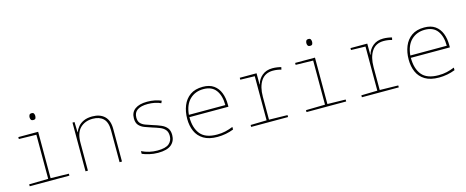

<svg xmlns="http://www.w3.org/2000/svg" viewBox="-39 -1367 4878 2010"><g transform="rotate(-15 2400.0 -362.0)"><path d="M317 -660Q298 -660 291.5 -671Q285 -682 285 -697Q285 -711 291.5 -722.5Q298 -734 317 -734Q335 -734 341 -722.5Q347 -711 347 -697Q347 -684 342 -672Q337 -660 317 -660ZM100 0V-21L307 -25V-503L118 -507V-528H333V-25L530 -21V0Z M705 0V-528H727L730 -417H732Q744 -448 766.5 -475Q789 -502 827 -519.5Q865 -537 920 -537Q1004 -537 1052 -491.5Q1100 -446 1100 -354V0H1074V-345Q1074 -433 1033 -472.5Q992 -512 919 -512Q835 -512 783 -461Q731 -410 731 -302V0Z M1490 10Q1440 10 1394.5 -1Q1349 -12 1320 -25V-54Q1400 -15 1490 -15Q1579 -15 1616 -46.5Q1653 -78 1653 -130Q1653 -173 1632.5 -197Q1612 -221 1577 -235Q1542 -249 1499 -262Q1458 -275 1421 -289Q1384 -303 1360.5 -329Q1337 -355 1337 -404Q1337 -469 1383.5 -503Q1430 -537 1515 -537Q1560 -537 1598 -529Q1636 -521 1667 -508L1656 -483Q1628 -497 1591 -504.5Q1554 -512 1515 -512Q1442 -512 1403 -486Q1364 -460 1364 -405Q1364 -366 1382.5 -345Q1401 -324 1433.5 -311.5Q1466 -299 1508 -286Q1558 -271 1597 -254Q1636 -237 1658 -209Q1680 -181 1680 -133Q1680 -67 1634 -28.5Q1588 10 1490 10Z M2136 10Q2042 10 1984.5 -25Q1927 -60 1901 -119.5Q1875 -179 1875 -254Q1875 -332 1901 -396.5Q1927 -461 1980.5 -499Q2034 -537 2118 -537Q2191 -537 2236.5 -504.5Q2282 -472 2303.5 -416.5Q2325 -361 2325 -291V-266H1902Q1902 -148 1956.5 -81.5Q2011 -15 2137 -15Q2186 -15 2227 -24.5Q2268 -34 2310 -51V-23Q2270 -7 2225 1.5Q2180 10 2136 10ZM2298 -291Q2298 -392 2254 -452Q2210 -512 2118 -512Q2030 -512 1971.5 -456Q1913 -400 1903 -291Z M2500 0V-21L2674 -25V-503L2518 -507V-528H2700V-407H2703Q2716 -461 2760.5 -498.5Q2805 -536 2873 -536Q2899 -536 2925 -532Q2951 -528 2967 -523L2961 -497Q2942 -503 2919.5 -506.5Q2897 -510 2872 -510Q2786 -510 2743 -445.5Q2700 -381 2700 -273V-25L2900 -21V0Z M3317 -660Q3298 -660 3291.5 -671Q3285 -682 3285 -697Q3285 -711 3291.5 -722.5Q3298 -734 3317 -734Q3335 -734 3341 -722.5Q3347 -711 3347 -697Q3347 -684 3342 -672Q3337 -660 3317 -660ZM3100 0V-21L3307 -25V-503L3118 -507V-528H3333V-25L3530 -21V0Z M3700 0V-21L3874 -25V-503L3718 -507V-528H3900V-407H3903Q3916 -461 3960.5 -498.5Q4005 -536 4073 -536Q4099 -536 4125 -532Q4151 -528 4167 -523L4161 -497Q4142 -503 4119.5 -506.5Q4097 -510 4072 -510Q3986 -510 3943 -445.5Q3900 -381 3900 -273V-25L4100 -21V0Z M4536 10Q4442 10 4384.5 -25Q4327 -60 4301 -119.5Q4275 -179 4275 -254Q4275 -332 4301 -396.5Q4327 -461 4380.5 -499Q4434 -537 4518 -537Q4591 -537 4636.5 -504.5Q4682 -472 4703.5 -416.5Q4725 -361 4725 -291V-266H4302Q4302 -148 4356.5 -81.5Q4411 -15 4537 -15Q4586 -15 4627 -24.5Q4668 -34 4710 -51V-23Q4670 -7 4625 1.5Q4580 10 4536 10ZM4698 -291Q4698 -392 4654 -452Q4610 -512 4518 -512Q4430 -512 4371.5 -456Q4313 -400 4303 -291Z"/></g></svg>

Font: Noto Sans Mono Thin
Style: Regular
Weight: 100
Designer: Monotype Design Team
Foundry: Monotype Imaging Inc.
Version: Version 2.014